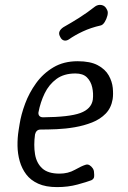

<svg xmlns="http://www.w3.org/2000/svg" viewBox="-20 -757 524 784"><path d="M213 7Q167 7 136 -7Q105 -21 87 -45Q69 -69 60.5 -99Q52 -129 51.5 -161.5Q51 -194 56 -225L60 -250Q66 -289 82.5 -333.5Q99 -378 127.5 -417.5Q156 -457 198 -482Q240 -507 297 -507Q349 -507 379.5 -490.5Q410 -474 424 -449Q438 -424 440.5 -398Q443 -372 440 -352Q434 -316 411.5 -293Q389 -270 356 -257Q323 -244 285.5 -237.5Q248 -231 211.5 -229.5Q175 -228 146 -228Q136 -228 130.5 -222.5Q125 -217 123 -208Q117 -164 123 -127.5Q129 -91 152.5 -69.5Q176 -48 223 -48Q258 -48 285.5 -63.5Q313 -79 329 -84Q338 -87 345.5 -82.5Q353 -78 358.5 -70Q364 -62 364 -52Q366 -34 362 -28.5Q358 -23 353 -21Q335 -14 296.5 -3.5Q258 7 213 7ZM156 -278Q263 -279 308 -295.5Q353 -312 359 -350Q362 -376 356.5 -400.5Q351 -425 335 -441Q319 -457 288 -457Q241 -457 210.5 -434.5Q180 -412 162.5 -376Q145 -340 137 -298Q136 -289 141 -283.5Q146 -278 156 -278ZM261 -596Q250 -589 240.5 -592Q231 -595 226 -606L225 -608Q219 -619 223 -628.5Q227 -638 239 -646Q271 -664 303.5 -684.5Q336 -705 369 -731Q381 -739 394.5 -736.5Q408 -734 415 -721L418 -715Q422 -707 418.5 -693Q415 -679 407.5 -667Q400 -655 391 -653Q351 -644 318 -628.5Q285 -613 261 -596Z"/></svg>

Font: Winky Sans Light
Style: Italic
Weight: 300
Italic angle: -8.97852°
Designer: Simon Atzbach
Foundry: typofactur
Version: Version 1.205